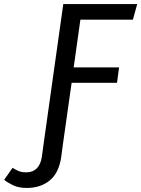

<svg xmlns="http://www.w3.org/2000/svg" viewBox="-152 -709 693 942"><path d="M158.5 -689.1H521.2L500 -612.4H242.4L209.5 -378.2H432.2L422.1 -302.6H199.4L156.5 0H61.5ZM-20.3 213.1Q-60.4 213.1 -87.5 200.1Q-114.6 187.1 -131.6 173.1L-90.3 114.5Q-74.3 124.5 -59.8 130.5Q-45.3 136.5 -22.3 136.5Q8.6 136.5 28.1 117.5Q47.5 98.6 53.5 59.7L61.5 0H156.5L148.6 59.6Q137.5 138.9 92.3 176Q47.1 213.1 -20.3 213.1Z"/></svg>

Font: Fira Sans Variable
Style: Italic
Weight: 397
Italic angle: -8°
Designer: Carrois Corporate & Edenspiekermann AG
Foundry: Carrois Corporate GbR & Edenspiekermann AG
Version: Version 4.202